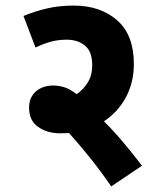

<svg xmlns="http://www.w3.org/2000/svg" viewBox="-20 -652 579 687"><path d="M488 -59 378 15Q341 -39 302 -87.5Q263 -136 227 -176Q211 -175 195 -175Q150 -175 117 -197.5Q84 -220 84 -267Q84 -303 108 -324.5Q132 -346 171 -346Q189 -346 209.5 -340Q230 -334 254 -315Q277 -330 293.5 -356Q310 -382 310 -419Q310 -467 284.5 -488.5Q259 -510 218 -510Q188 -510 161 -502.5Q134 -495 107 -482L64 -595Q106 -612 149 -622Q192 -632 244 -632Q339 -632 399 -579.5Q459 -527 459 -423Q459 -357 430.5 -304Q402 -251 352 -218Q388 -182 422.5 -141Q457 -100 488 -59Z"/></svg>

Font: Noto Sans Devanagari UI SemiCondensed ExtraBold
Style: Regular
Weight: 800
Width: 4
Designer: Jelle Bosma - Monotype Design Team
Foundry: Monotype Imaging Inc.
Version: Version 2.004; ttfautohint (v1.8.4.7-5d5b)